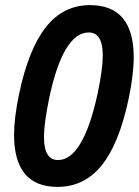

<svg xmlns="http://www.w3.org/2000/svg" viewBox="-20 -721 543 751"><path d="M35 -194Q35 -260 55 -355Q92 -530 160 -615.5Q228 -701 332 -701Q503 -701 503 -497Q503 -429 483 -334Q446 -159 378 -74.5Q310 10 205 10Q35 10 35 -194ZM362 -356Q382 -451 382 -504Q382 -594 327 -594Q277 -594 238 -529Q199 -464 172 -335Q152 -238 152 -185Q152 -95 207 -95Q256 -95 295 -160.5Q334 -226 362 -356Z"/></svg>

Font: Decalotype SemiBold Italic
Style: Regular
Weight: 600
Italic angle: -12°
Designer: Alfredo Marco Pradil
Foundry: Alfredo Marco Pradil
Version: Version 1.0